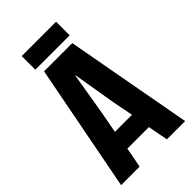

<svg xmlns="http://www.w3.org/2000/svg" viewBox="-253 -917 996 996"><g transform="rotate(-45 245.0 -419.0)"><path d="M346 0 325 -111H167L146 0H10L145 -700H352L480 0ZM244 -570 205 -337 183 -218H308L285 -337L246 -570ZM119 -738V-838H371V-738Z"/></g></svg>

Font: Jockey One
Style: Regular
Weight: 400
Designer: TypeTogether
Foundry: TypeTogether
Version: Version 1.002